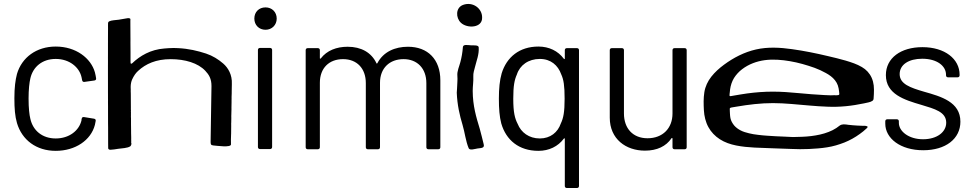

<svg xmlns="http://www.w3.org/2000/svg" viewBox="-20 -747 4870 961"><path d="M259 8C357 8 435 -45 455 -122C457 -130 458 -137 459 -142C460 -149 456 -152 450 -153L401 -161C395 -162 390 -160 389 -153C389 -152 389 -151 388 -149V-145C376 -93 326 -54 259 -54C191 -54 145 -94 132 -152C127 -172 123 -205 123 -254C123 -299 127 -334 132 -355C145 -412 191 -452 259 -452C328 -452 377 -410 388 -361L391 -346C392 -340 396 -336 402 -337L452 -344C458 -345 462 -348 461 -355C460 -363 458 -373 455 -385C435 -456 360 -514 259 -514C162 -514 89 -459 65 -377C57 -346 52 -310 52 -255C52 -204 55 -165 65 -131C90 -47 161 8 259 8Z M633.3 -442.7C633.3 -445.6 633.3 -448.5 633.3 -451.3C633.3 -453.1 633.3 -454.9 633.3 -456.6C633.3 -458.8 633.3 -460.9 633.3 -463C633.5 -470.1 633.3 -476.7 633.3 -483.5C633.1 -502.5 632.9 -515.4 632.9 -534.5C632.9 -537.9 633 -541.2 633 -544.6V-550.6C633 -553.7 632.9 -556.8 632.9 -559.9C632.9 -574.5 632.7 -589.6 632.7 -604.3C632.7 -607.5 632.7 -610.7 632.6 -613.8C632.6 -622.5 632.5 -629.6 632.5 -639C632.5 -642.8 632.7 -646.7 632.7 -650.7C632.7 -656.2 623 -656.7 617.8 -655.8C603.3 -653.6 588.8 -650.6 574 -648.3C559.3 -646 538.6 -646.3 526.1 -640C519.5 -636.6 520.6 -629.3 520.6 -619.9C520.6 -614.7 520.7 -609.5 520.7 -604.3C520.7 -586.9 520.4 -569.2 520.4 -552C520.4 -548.2 520.5 -544.3 520.5 -540.5C520.5 -536.7 520.4 -532.9 520.4 -529.1V-477.1C520.4 -471 520.3 -465 520.3 -459C520.3 -452.6 520.4 -446.1 520.4 -439.6C520.4 -432.2 520.3 -424.8 520.3 -417.5V-376C520.3 -358.2 520.4 -340.4 520.4 -322.7V-282.4C520.5 -278.9 520.5 -275.4 520.5 -271.9V-255.5C520.5 -252.4 520.6 -249.4 520.6 -246.3C520.6 -243.3 520.5 -240.4 520.5 -237.4C520.5 -229.4 520.7 -221.1 520.7 -212.9C520.7 -204.1 520.7 -195.3 520.7 -186.5C520.7 -167.6 520.8 -148.6 520.8 -129.8C520.8 -122.6 521.1 -115.2 521.1 -108.3C521.1 -104.9 521.1 -101.6 521.1 -98.2C521.1 -75.9 521.2 -53 521.2 -31.2C521.3 -22.6 521.5 -13.7 521.5 -4.9C521.5 0.4 528 2.8 532.9 2.6C546 2.2 558.5 -0.2 570.7 -2.1C589.3 -4.9 617.7 -5.1 632.2 -14.8C635.7 -17.2 640.1 -27.7 636.5 -33.8C637.5 -38.3 636.6 -43.1 636.6 -47.6C636.6 -50.1 636.7 -52.5 636.7 -55C636.7 -57.8 636.6 -60.6 636.6 -63.6C636.5 -68.9 636.2 -74.7 636.2 -79.8C636.2 -85.3 636.1 -90.4 636.1 -95.9C636.1 -115.6 635.3 -136 635.7 -156.8C634.7 -158.5 635.5 -164 635.4 -166.9V-172.9C635.4 -174.8 635.4 -176.6 635.4 -178.4C635.4 -180.5 635.5 -182.5 635.5 -184.6C635.5 -187.8 634.4 -193.7 635.6 -195.8C634.4 -197 635.1 -202.7 635.1 -205.6C635.1 -210.8 635 -216.3 635 -221.7C635 -227.4 635 -233 634.9 -238.6C634.9 -250.5 634.4 -264.4 634.7 -277.9C634.7 -280.4 634.5 -282.7 634.5 -285.1C634.5 -286.9 634.3 -288.6 634.3 -290.3C634.3 -293.7 634.4 -297.1 634.5 -300.5C634.5 -302.1 634.2 -303.8 634.2 -305.3C634.2 -308 634.1 -310.3 634.1 -313C634.1 -326.4 637.1 -339.8 641.4 -349.3C645.4 -358.6 650.1 -366.1 655.3 -374C659.5 -380.4 665.5 -386.7 671.1 -392C709.3 -427.5 761.2 -450.9 834.3 -450.9C906.5 -450.9 971.1 -431.5 1007.5 -392.7C1025.3 -373.8 1038.8 -353.3 1038.5 -316.1C1038 -225 1034.7 -133.4 1034.2 -40.8C1034.2 -40.1 1034.2 -39.4 1034.2 -38.8C1033.9 -25.9 1035.3 -20.1 1047 -19.1C1063.9 -17.7 1137.2 -6.9 1136.1 -24.6C1135 -40.8 1136.4 -57.1 1136.6 -73.9C1136.6 -75.1 1136.8 -76.3 1136.8 -77.5C1136.8 -90.5 1137.2 -103.4 1137.2 -116.4C1137.2 -121 1137.1 -125.6 1137.1 -130.2C1137.1 -131.2 1137.4 -132.3 1137.4 -133.3C1137.5 -141.1 1137.8 -148.9 1137.8 -156.4C1137.8 -159.9 1137.6 -163.5 1137.6 -167.1C1137.6 -168 1137.8 -169.1 1137.8 -170.2C1138 -177.3 1138.3 -184.2 1138.3 -190.6C1138.3 -193.9 1138.6 -197.1 1138.6 -200.1C1138.6 -202.8 1138.5 -205.4 1138.5 -208C1138.5 -217.1 1138.8 -226.5 1139 -235.6C1139 -238.9 1139 -242.4 1139 -245.9C1139 -248.9 1139.2 -251.8 1139.2 -254.7C1139.3 -257 1139.2 -259.2 1139.1 -261.5C1139.1 -267.4 1139.2 -274.1 1139.8 -280.6C1139.8 -280.9 1139.8 -281.2 1139.8 -281.5C1139.8 -283.8 1139.8 -286.1 1139.8 -288.4C1139.8 -295.1 1140.1 -301.4 1140.1 -308.3C1140 -313.5 1140.3 -318.7 1140.4 -323.6C1140.4 -324.6 1140.4 -325.6 1140.4 -326.5C1142.8 -372.6 1121.8 -407.8 1097.2 -429C1073.2 -449.8 1044.8 -467.8 1011.4 -478.9C969.3 -492.6 924.7 -503.5 870.7 -506.1H870C863 -506.5 856.1 -506.8 848.7 -506.8C832.4 -506.8 817.6 -505.3 802.9 -504.3C733.5 -499.2 680.5 -467.5 641.6 -430.2C639.5 -428.3 637.3 -427.4 634.4 -428.7C634 -430.3 633.4 -432 633.4 -434.3C633.4 -437.2 633.3 -440 633.3 -442.7Z M1309 -598C1341 -598 1365 -622 1365 -654C1365 -687 1341 -710 1309 -710C1276 -710 1253 -687 1253 -654C1253 -622 1276 -598 1309 -598ZM1281 -1H1332C1338 -1 1342 -5 1342 -11V-497C1342 -503 1338 -507 1332 -507H1281C1275 -507 1271 -503 1271 -497V-11C1271 -5 1275 -1 1281 -1Z M2022 -513C1957 -513 1899 -488 1869 -431C1867 -428 1865 -428 1864 -431C1839 -484 1788 -513 1720 -513C1664 -513 1616 -494 1586 -455C1583 -452 1581 -453 1581 -456V-496C1581 -502 1577 -506 1571 -506H1520C1514 -506 1510 -502 1510 -496V-10C1510 -4 1514 0 1520 0H1571C1577 0 1581 -4 1581 -10V-333C1581 -406 1627 -451 1697 -451C1766 -451 1811 -405 1811 -331V-10C1811 -4 1815 0 1821 0H1872C1878 0 1882 -4 1882 -10V-333C1882 -406 1930 -451 2000 -451C2068 -451 2114 -405 2114 -331V-10C2114 -4 2118 0 2124 0H2174C2180 0 2184 -4 2184 -10V-345C2184 -450 2121 -513 2022 -513Z M2266.2 -282.7C2268.8 -221 2280.5 -170.3 2295.2 -121.7C2306.3 -85 2310.7 -41.4 2325.8 -5.2C2331 7.2 2357.1 -1.7 2369.5 -3.7C2388 -6.5 2406.5 -4.9 2401 -24.9C2394.2 -50.3 2388.8 -77.3 2381.2 -102.6C2363.6 -160.7 2346.4 -216.7 2346 -292C2346 -316.2 2350.3 -339.8 2349 -363.8C2348 -381.3 2353.8 -397.1 2357.7 -412.8C2365.1 -443.6 2378.5 -474.1 2376 -510C2375.2 -522.3 2351.2 -519.6 2338.2 -520.1C2321.8 -520.9 2298.3 -526.8 2296.9 -511.4C2294.6 -482.6 2290.5 -460 2284.2 -436.1C2279 -415.3 2267 -390.8 2269.2 -368C2271.2 -346.6 2267.8 -326.1 2267.6 -304C2267.6 -297.2 2266.4 -290.6 2266.2 -282.7ZM2393.1 -659.5C2393.7 -704.5 2346.9 -740.4 2297.8 -722.5C2259.7 -708.5 2260.5 -657.6 2287.1 -632.9C2318.6 -603.3 2395.2 -606.4 2393.1 -659.5Z M2807 -496V-454C2807 -451 2805 -450 2802 -453C2773 -492 2728 -514 2675 -514C2580 -514 2516 -461 2491 -380C2481 -345 2477 -304 2477 -253C2477 -203 2480 -163 2489 -129C2513 -46 2577 8 2675 8C2728 8 2773 -14 2802 -53C2805 -56 2807 -55 2807 -52V184C2807 190 2811 194 2817 194H2868C2874 194 2878 190 2878 184V-496C2878 -502 2874 -506 2868 -506H2817C2811 -506 2807 -502 2807 -496ZM2787 -129C2772 -85 2735 -54 2682 -54C2628 -54 2588 -84 2571 -127C2557 -154 2549 -184 2549 -253C2549 -318 2555 -347 2567 -374C2582 -421 2625 -452 2682 -452C2737 -452 2773 -420 2789 -375C2801 -349 2806 -319 2806 -253C2806 -186 2800 -156 2787 -129Z M3346 -496V-179C3346 -105 3297 -55 3221 -55C3148 -55 3103 -104 3103 -179V-496C3103 -502 3099 -506 3093 -506H3042C3036 -506 3032 -502 3032 -496V-158C3032 -51 3113 7 3208 7C3269 7 3314 -15 3341 -55C3343 -58 3346 -56 3346 -53V-10C3346 -4 3350 0 3356 0H3407C3413 0 3417 -4 3417 -10V-496C3417 -502 3413 -506 3407 -506H3356C3350 -506 3346 -502 3346 -496Z M3948.8 -61.1C3948.8 -61.8 3870.5 -64.3 3863.7 -65C3833.8 -66.9 3803.8 -68.2 3774.1 -72.1C3759 -74 3743.8 -75.9 3729.3 -79.8C3715.2 -83.4 3700.3 -87.2 3687.5 -94C3675.2 -100.4 3663.6 -108.5 3654.6 -119.1C3645.9 -129.8 3638.5 -142.6 3635.9 -156.2C3634.6 -163.3 3634 -170 3633.6 -177.1C3633.6 -181 3633 -185.2 3633 -189.1C3633 -192.3 3633 -195.8 3632.7 -199C3632.4 -201.9 3632.4 -205.2 3634.9 -206.8C3637.2 -208.4 3640.7 -208.7 3643.6 -209.4C3651.4 -210.6 3658.8 -211.9 3666.5 -213.2C3726.8 -223.5 3787.3 -230.9 3848.9 -230.9C3910.1 -230.9 3971.4 -223.5 4032.6 -218.7C4062.5 -216.1 4092.8 -213.9 4123.1 -212.9C4153.4 -211.6 4184 -212.6 4214.3 -215.5C4244.6 -218.4 4274.9 -223.5 4304.9 -229.7C4312.3 -231.3 4319.4 -232.9 4326.8 -234.5C4333.6 -236.1 4340.3 -238 4346.1 -241.9C4350.6 -245.1 4352.6 -249.3 4352.6 -254.8C4352.6 -261.9 4353.5 -269 4353.9 -276.1C4354.5 -290.9 4354.8 -304.7 4353.2 -319.2C4351.6 -332.5 4348.4 -345.3 4342.9 -357.6C4332.9 -380.1 4315.5 -399.2 4293.9 -411.4C4287.8 -414.9 4281.4 -418.2 4274.9 -421.4C4268.5 -424.6 4261.7 -427.2 4254.9 -429.8C4241.1 -434.9 4227.2 -439.4 4213 -443.6C4184 -452.3 4153.7 -459.1 4124.1 -466.2C4064.5 -480.4 4004.5 -492.6 3944 -501C3884.3 -509.4 3823.1 -512.9 3763.8 -499.4C3705.5 -486.2 3651.7 -458.4 3603.7 -423C3580.1 -405.6 3558.2 -385.9 3540.2 -363.1C3522.5 -340.5 3509.9 -314.1 3505.4 -285.4C3500.6 -255.4 3501.5 -225.1 3503.1 -195.2C3504.7 -166.2 3511.5 -136.5 3525.7 -110.7C3538.9 -86.3 3559.2 -65.3 3582.7 -50.2C3607.5 -34.1 3635.6 -24.7 3664.3 -18.9C3724.8 -6.7 3787.7 -7.6 3849.2 -4.7C3879.2 -3.4 3909.5 -2.5 3939.8 -1.5C3969.7 -0.2 3999.7 0.4 4029.4 -1.2C4059.6 -2.8 4089.6 -4.7 4119.6 -9.6C4149.6 -14.1 4178.2 -22.8 4206.3 -33.7C4233.7 -44.7 4259.8 -59.2 4283.6 -76.6C4295.2 -85 4306.5 -93.7 4316.8 -103.7C4318.7 -105.6 4322.9 -109.1 4322.6 -112C4322.3 -114.6 4318.1 -115.6 4315.8 -116.2C4308.7 -118.2 4301 -117.2 4293.9 -117.5C4278.8 -118.2 4263.3 -118.5 4248.2 -120.1C4240.7 -120.7 4233.3 -121.4 4225.9 -122.3C4218.2 -123.3 4210.8 -124.9 4203 -124.6C4196.3 -124.3 4189.5 -123 4183.7 -119.1C4177.6 -114.9 4172.1 -110.1 4166 -106.2C4154.1 -98.2 4140.5 -91.7 4127.3 -86.6C4099.3 -75.6 4070.3 -69.8 4040.6 -66C4010 -62.1 3979.4 -61.8 3948.8 -61.1ZM4138 -269.9C4127.3 -270.3 4116.7 -270.6 4105.7 -271.2C4062.9 -273.2 4020 -277 3977.2 -280.9C3934.3 -285.1 3891.1 -288.3 3847.9 -288.3C3805.1 -288.3 3762.2 -285.1 3719.7 -279.3C3698.1 -276.4 3676.8 -272.5 3655.6 -269C3650.7 -268 3645.6 -267.4 3640.7 -266.4C3637.2 -265.7 3631.7 -264.1 3631.4 -269.3C3631.1 -274.1 3632.4 -279.6 3632.7 -284.4C3633 -289.6 3633.6 -294.7 3634.3 -299.9C3637.2 -319.9 3643.3 -339.2 3653.9 -356.6C3664.6 -373.4 3678.4 -388.5 3694.2 -400.4C3727.1 -425.6 3767.1 -440.4 3808 -445.9C3849.9 -451.4 3892.4 -447.8 3934 -440.7C3975.9 -433.6 4017.1 -421.7 4057.1 -407.5C4076.7 -400.4 4095.7 -391.4 4113.8 -381.4C4130.9 -372.1 4147 -360.8 4159.2 -345.3C4165.3 -337.6 4170.2 -328.9 4173.4 -319.9C4176.9 -309.9 4178.6 -299.6 4179.8 -289.3C4180.2 -286.7 4180.2 -284.1 4180.5 -281.5C4180.5 -279.6 4181.5 -276.7 4180.8 -274.8C4179.8 -270.6 4172.1 -270.3 4168.6 -270.3C4165.7 -270.3 4138 -270.6 4138 -269.9Z M4601 5C4713 5 4787 -52 4787 -138C4787 -237 4690 -264 4605 -288C4537 -308 4483 -326 4483 -376C4483 -424 4529 -453 4596 -453C4670 -453 4715 -417 4715 -373V-370C4715 -364 4719 -360 4725 -360H4773C4779 -360 4783 -364 4783 -370V-373C4783 -452 4709 -511 4597 -511C4489 -511 4414 -457 4414 -371C4414 -276 4506 -247 4592 -222C4658 -202 4716 -187 4716 -133C4716 -86 4670 -50 4600 -50C4528 -50 4479 -90 4479 -132V-140C4479 -146 4475 -150 4469 -150H4421C4415 -150 4411 -146 4411 -140V-128C4411 -55 4486 5 4601 5Z"/></svg>

Font: Elastic
Style: elastic
Weight: 400
Designer: Jeremy Tribby
Foundry: Tribby Type
Version: Version 1.422;hotconv 1.0.109;makeotfexe 2.5.65596